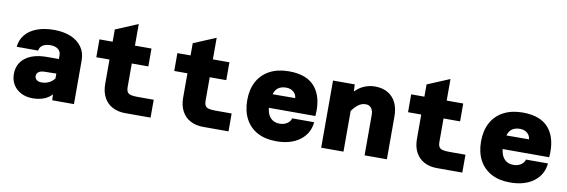

<svg xmlns="http://www.w3.org/2000/svg" viewBox="-54 -1153 4658 1577"><g transform="rotate(10 2275.0 -364.0)"><path d="M410 0 405 -87V-374Q405 -406 381.5 -424.5Q358 -443 317 -443Q277 -443 253 -427Q229 -411 225 -382H46Q52 -441 87 -483.5Q122 -526 183 -549Q244 -572 326 -572Q405 -572 464.5 -547.5Q524 -523 557.5 -476.5Q591 -430 591 -364V0ZM246 12Q193 12 151 -9.5Q109 -31 85.5 -69.5Q62 -108 62 -157Q62 -245 126.5 -294Q191 -343 307 -343H421L420 -222L309 -220Q277 -220 259 -207.5Q241 -195 241 -173Q241 -154 256 -141.5Q271 -129 297 -129Q335 -129 365 -146Q395 -163 413 -193L431 -84Q405 -35 358.5 -11.5Q312 12 246 12Z M1018 0Q958 0 912 -24Q866 -48 840.5 -95Q815 -142 815 -208V-662L1001 -740V-217Q1001 -188 1010 -173.5Q1019 -159 1040 -154Q1061 -149 1094 -149H1230V0ZM705 -411V-560H1139V-411Z M1668 0Q1608 0 1562 -24Q1516 -48 1490.5 -95Q1465 -142 1465 -208V-662L1651 -740V-217Q1651 -188 1660 -173.5Q1669 -159 1690 -154Q1711 -149 1744 -149H1880V0ZM1355 -411V-560H1789V-411Z M2279 12Q2187 12 2122 -23Q2057 -58 2022 -123.5Q1987 -189 1987 -280Q1987 -370 2022.5 -435.5Q2058 -501 2125 -536.5Q2192 -572 2285 -572Q2437 -572 2505.5 -486.5Q2574 -401 2561 -248H2132L2133 -363L2372 -364Q2370 -395 2346 -415.5Q2322 -436 2286 -436Q2224 -436 2198 -395Q2172 -354 2172 -271Q2172 -231 2184 -200.5Q2196 -170 2220.5 -152.5Q2245 -135 2283 -135Q2317 -135 2344 -152.5Q2371 -170 2376 -196H2560Q2551 -101 2476 -44.5Q2401 12 2279 12Z M3015 0V-339Q3015 -373 2998.5 -394Q2982 -415 2952 -415Q2917 -415 2887 -391.5Q2857 -368 2820 -313L2802 -456Q2843 -518 2894 -545Q2945 -572 3001 -572Q3066 -572 3110.5 -545.5Q3155 -519 3178 -471Q3201 -423 3201 -358V0ZM2653 0V-560H2834L2839 -474V0Z M3618 0Q3558 0 3512 -24Q3466 -48 3440.5 -95Q3415 -142 3415 -208V-662L3601 -740V-217Q3601 -188 3610 -173.5Q3619 -159 3640 -154Q3661 -149 3694 -149H3830V0ZM3305 -411V-560H3739V-411Z M4229 12Q4137 12 4072 -23Q4007 -58 3972 -123.5Q3937 -189 3937 -280Q3937 -370 3972.5 -435.5Q4008 -501 4075 -536.5Q4142 -572 4235 -572Q4387 -572 4455.5 -486.5Q4524 -401 4511 -248H4082L4083 -363L4322 -364Q4320 -395 4296 -415.5Q4272 -436 4236 -436Q4174 -436 4148 -395Q4122 -354 4122 -271Q4122 -231 4134 -200.5Q4146 -170 4170.5 -152.5Q4195 -135 4233 -135Q4267 -135 4294 -152.5Q4321 -170 4326 -196H4510Q4501 -101 4426 -44.5Q4351 12 4229 12Z"/></g></svg>

Font: Azeret Mono ExtraBold
Style: Regular
Weight: 800
Designer: Martin Vácha
Foundry: Displaay
Version: Version 1.002